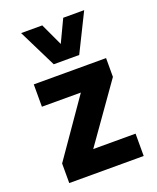

<svg xmlns="http://www.w3.org/2000/svg" viewBox="-141 -838 751 921"><g transform="rotate(-20 235.0 -377.5)"><path d="M51 0V-100L281 -431L279 -389H53V-503H422V-407L188 -76L189 -114H431V0ZM176 -561 80 -755H188L241 -641L295 -755H402L306 -561Z"/></g></svg>

Font: Nunito Sans 7pt Condensed ExtraBold
Style: Regular
Weight: 800
Width: 3
Designer: Vernon Adams
Foundry: Vernon Adams
Version: Version 3.101;gftools[0.9.27]